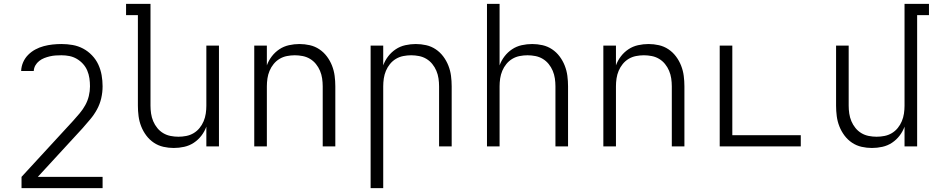

<svg xmlns="http://www.w3.org/2000/svg" viewBox="-20 -755 4840 990"><path d="M509 215H91V157L357 -132Q374 -151 390.5 -170.5Q407 -190 419.5 -212.5Q432 -235 438 -260Q444 -285 444 -310Q444 -331 441 -351.5Q438 -372 430 -391Q422 -410 408 -425.5Q394 -441 376 -451.5Q358 -462 338 -466Q318 -470 297 -470Q282 -470 267 -469Q252 -468 237 -464.5Q222 -461 208 -455.5Q194 -450 182 -440.5Q170 -431 162.5 -418Q155 -405 154 -389H89Q90 -413 99.5 -434.5Q109 -456 125.5 -472.5Q142 -489 162.5 -500Q183 -511 205.5 -517Q228 -523 251 -525.5Q274 -528 297 -528Q326 -528 354.5 -523Q383 -518 408.5 -504.5Q434 -491 454.5 -469.5Q475 -448 487 -422Q499 -396 504 -367.5Q509 -339 509 -310Q509 -279 502 -248.5Q495 -218 480 -190.5Q465 -163 445 -139.5Q425 -116 405 -93L175 157H509Z M876 8Q849 8 822.5 2Q796 -4 773.5 -19Q751 -34 734.5 -56Q718 -78 708 -103.5Q698 -129 694.5 -156Q691 -183 691 -210V-677H630V-735H756V-210Q756 -190 759 -169.5Q762 -149 770 -130Q778 -111 791 -95Q804 -79 821.5 -68.5Q839 -58 859.5 -54Q880 -50 900 -50Q920 -50 940.5 -54Q961 -58 978.5 -68.5Q996 -79 1009 -95Q1022 -111 1030 -130Q1038 -149 1041 -169.5Q1044 -190 1044 -210V-520H1109V0H1044V-102Q1035 -77 1018.5 -55.5Q1002 -34 979.5 -19Q957 -4 930 2Q903 8 876 8Z M1291 0V-520H1356V-418Q1365 -443 1381.5 -464.5Q1398 -486 1420.5 -501Q1443 -516 1470 -522Q1497 -528 1524 -528Q1551 -528 1577.5 -522Q1604 -516 1626.5 -501Q1649 -486 1665.5 -464Q1682 -442 1692 -416.5Q1702 -391 1705.5 -364Q1709 -337 1709 -310V0H1644V-310Q1644 -330 1641 -350.5Q1638 -371 1630 -390Q1622 -409 1609 -425Q1596 -441 1578.5 -451.5Q1561 -462 1540.5 -466Q1520 -470 1500 -470Q1480 -470 1459.5 -466Q1439 -462 1421.5 -451.5Q1404 -441 1391 -425Q1378 -409 1370 -390Q1362 -371 1359 -350.5Q1356 -330 1356 -310V0Z M1891 215V-520H1956V-418Q1965 -443 1981.5 -464.5Q1998 -486 2020.5 -501Q2043 -516 2070 -522Q2097 -528 2124 -528Q2151 -528 2177.5 -522Q2204 -516 2226.5 -501Q2249 -486 2265.5 -464Q2282 -442 2292 -416.5Q2302 -391 2305.5 -364Q2309 -337 2309 -310V0H2244V-310Q2244 -330 2241 -350.5Q2238 -371 2230 -390Q2222 -409 2209 -425Q2196 -441 2178.5 -451.5Q2161 -462 2140.5 -466Q2120 -470 2100 -470Q2080 -470 2059.5 -466Q2039 -462 2021.5 -451.5Q2004 -441 1991 -425Q1978 -409 1970 -390Q1962 -371 1959 -350.5Q1956 -330 1956 -310V215Z M2491 0V-735H2556V-418Q2565 -443 2581.5 -464.5Q2598 -486 2620.5 -501Q2643 -516 2670 -522Q2697 -528 2724 -528Q2751 -528 2777.5 -522Q2804 -516 2826.5 -501Q2849 -486 2865.5 -464Q2882 -442 2892 -416.5Q2902 -391 2905.5 -364Q2909 -337 2909 -310V0H2844V-310Q2844 -330 2841 -350.5Q2838 -371 2830 -390Q2822 -409 2809 -425Q2796 -441 2778.5 -451.5Q2761 -462 2740.5 -466Q2720 -470 2700 -470Q2680 -470 2659.5 -466Q2639 -462 2621.5 -451.5Q2604 -441 2591 -425Q2578 -409 2570 -390Q2562 -371 2559 -350.5Q2556 -330 2556 -310V0Z M3091 0V-520H3156V-418Q3165 -443 3181.5 -464.5Q3198 -486 3220.5 -501Q3243 -516 3270 -522Q3297 -528 3324 -528Q3351 -528 3377.5 -522Q3404 -516 3426.5 -501Q3449 -486 3465.5 -464Q3482 -442 3492 -416.5Q3502 -391 3505.5 -364Q3509 -337 3509 -310V0H3444V-310Q3444 -330 3441 -350.5Q3438 -371 3430 -390Q3422 -409 3409 -425Q3396 -441 3378.5 -451.5Q3361 -462 3340.5 -466Q3320 -470 3300 -470Q3280 -470 3259.5 -466Q3239 -462 3221.5 -451.5Q3204 -441 3191 -425Q3178 -409 3170 -390Q3162 -371 3159 -350.5Q3156 -330 3156 -310V0Z M3691 0V-520H3756V-58H4109V0Z M4476 8Q4449 8 4422.5 2Q4396 -4 4373.5 -19Q4351 -34 4334.5 -56Q4318 -78 4308 -103.5Q4298 -129 4294.5 -156Q4291 -183 4291 -210V-520H4356V-210Q4356 -190 4359 -169.5Q4362 -149 4370 -130Q4378 -111 4391 -95Q4404 -79 4421.5 -68.5Q4439 -58 4459.5 -54Q4480 -50 4500 -50Q4520 -50 4540.5 -54Q4561 -58 4578.5 -68.5Q4596 -79 4609 -95Q4622 -111 4630 -130Q4638 -149 4641 -169.5Q4644 -190 4644 -210V-735H4770V-677H4709V0H4644V-102Q4635 -77 4618.5 -55.5Q4602 -34 4579.5 -19Q4557 -4 4530 2Q4503 8 4476 8Z"/></svg>

Font: Iosevka Light Extended
Style: Regular
Weight: 300
Width: 7
Monospace: yes
Designer: Belleve Invis
Foundry: Belleve Invis
Version: Version 32.5.0; ttfautohint (v1.8.4)